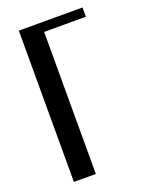

<svg xmlns="http://www.w3.org/2000/svg" viewBox="-147 -860 723 935"><g transform="rotate(-20 215.0 -392.0)"><path d="M70 -784H400V-736H183.8V0H70Z"/></g></svg>

Font: Facade Sud
Style: Regular
Weight: 100
Designer: Éléonore Fines
Foundry: Velvetyne Type Foundry
Version: Version 1.001;Glyphs 3.2 (3202)